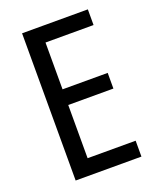

<svg xmlns="http://www.w3.org/2000/svg" viewBox="-134 -795 716 875"><g transform="rotate(-20 224.0 -357.0)"><path d="M399 0H80V-714H399V-638H166V-411H385V-335H166V-77H399Z"/></g></svg>

Font: Noto Sans Myanmar Condensed
Style: Regular
Weight: 400
Width: 3
Designer: Monotype Design Team
Foundry: Monotype Imaging Inc.
Version: Version 2.107; ttfautohint (v1.8.4.7-5d5b)